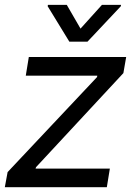

<svg xmlns="http://www.w3.org/2000/svg" viewBox="-28 -785 549 805"><path d="M-7.8 0 3.9 -63.5 378.9 -461.9 379.9 -467.8H80.1L92.8 -545.9H501L489.3 -478.5L123 -84L121.1 -78.1H432.6L419.9 0ZM252 -764.6 309.6 -665 399.4 -764.6H479.5L478.5 -758.8L338.9 -610.4H262.7L171.9 -758.8L172.9 -764.6Z"/></svg>

Font: Inter Tight
Style: Italic
Weight: 400
Italic angle: -9.39999°
Designer: Rasmus Andersson
Foundry: rsms
Version: Version 3.002